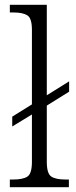

<svg xmlns="http://www.w3.org/2000/svg" viewBox="-20 -780 315 800"><path d="M21 0V-32H35Q76 -32 94.5 -44.5Q113 -57 113 -106V-303L31 -253V-294L113 -345V-656Q113 -704 94 -716Q75 -728 37 -728H21V-760H175V-383L268 -441V-398L175 -340V-106Q175 -57 193.5 -44.5Q212 -32 253 -32H267V0Z"/></svg>

Font: Noto Serif SemiCondensed Light
Style: Regular
Weight: 300
Width: 4
Designer: Monotype Design Team
Foundry: Monotype Imaging Inc.
Version: Version 2.013